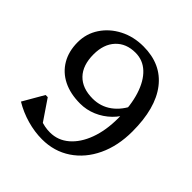

<svg xmlns="http://www.w3.org/2000/svg" viewBox="-192 -849 1008 1008"><g transform="rotate(45 311.5 -345.0)"><path d="M304 -706Q436 -706 507.5 -613.5Q579 -521 579 -349Q579 -242 540 -159.5Q501 -77 431.5 -30.5Q362 16 272 16Q217 16 160.5 0Q104 -16 54 -46L121 -162H137L228 -28L153 -18L128 -100Q194 -39 276 -39Q335 -39 380.5 -78Q426 -117 451.5 -186Q477 -255 477 -345Q477 -440 455 -509Q433 -578 393 -615.5Q353 -653 298 -653Q229 -653 188.5 -609.5Q148 -566 148 -491Q148 -410 190 -366.5Q232 -323 309 -323Q368 -323 414 -356.5Q460 -390 488 -452L500 -403Q483 -361 449 -328Q415 -295 371.5 -276.5Q328 -258 281 -258Q208 -258 155 -284.5Q102 -311 73 -360.5Q44 -410 44 -477Q44 -541 78.5 -593Q113 -645 172 -675.5Q231 -706 304 -706Z"/></g></svg>

Font: Platypi Light Light
Style: Regular
Weight: 300
Version: Version 1.200